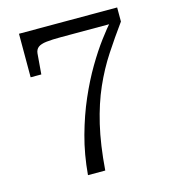

<svg xmlns="http://www.w3.org/2000/svg" viewBox="-105 -723 771 869"><g transform="rotate(-15 280.0 -288.5)"><path d="M244 -574H490L480 -587Q456 -560 423 -516Q390 -472 354.5 -412Q319 -352 287 -278.5Q255 -205 231.5 -119.5Q208 -34 200 61H281Q290 -58 311.5 -149Q333 -240 365 -312.5Q397 -385 438 -447.5Q479 -510 524 -572V-638H64V-434H114L122 -531Q124 -549 136.5 -558.5Q149 -568 175.5 -571Q202 -574 244 -574Z"/></g></svg>

Font: Roboto Serif SemiCondensed Light
Style: Regular
Weight: 300
Width: 4
Designer: Greg Gazdowicz
Foundry: Commercial Type
Version: Version 1.007